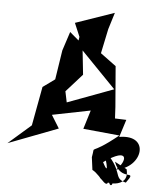

<svg xmlns="http://www.w3.org/2000/svg" viewBox="-91 -708 752 927"><g transform="rotate(5 285.5 -244.5)"><path d="M386 105C430 126 475 224 468 116C465 238 539 115 422 133C436 172 577 183 550 87L491 56C528 156 608 76 552 152C482 134 543 100 424 -4C441 22 477 147 434 63C558 -24 549 51 499 93C627 76 653 -91 501 -65L528 -150L473 -152L470 -208L454 -404L378 -460L403 -579L428 -660L240 -595L281 -498L221 -549L191 -457L169 -315L111 -273L76 -84L-34 12L207 -80L168 -143L353 -180L325 -89L501 -72C354 47 392 -28 378 44ZM223 -262 301 -349 276 -583 262 -493 457 -292 234 -209Z"/></g></svg>

Font: Asimov Silicon
Style: Regular
Weight: 400
Designer: Google
Version: Version 2.000980; 2014